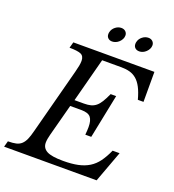

<svg xmlns="http://www.w3.org/2000/svg" viewBox="-193 -1088 1099 1215"><g transform="rotate(20 357.0 -480.0)"><path d="M-15 -40Q18 -40 39.5 -45Q61 -50 75.5 -63.5Q90 -77 100 -99.5Q110 -122 119 -158L235 -599Q242 -625 245.5 -644Q249 -663 249 -677Q249 -710 226 -720Q203 -730 149 -730L160 -770H706V-568H668Q655 -616 639 -646.5Q623 -677 602.5 -694.5Q582 -712 556.5 -719Q531 -726 500 -726H370L292 -429H355Q382 -429 401 -434Q420 -439 435.5 -451.5Q451 -464 464.5 -486Q478 -508 494 -543H531L471 -247H431Q434 -277 434 -299Q434 -344 417 -364.5Q400 -385 354 -385H279L222 -170Q213 -137 213 -114Q213 -78 245 -60.5Q277 -43 355 -43Q413 -43 455 -52Q497 -61 528.5 -80.5Q560 -100 583.5 -132Q607 -164 628 -211H675L597 0H-26ZM352 -910Q357 -931 375.5 -945.5Q394 -960 415 -960Q433 -960 444 -949.5Q455 -939 455 -923Q455 -910 449 -898.5Q443 -887 433.5 -878Q424 -869 412 -864Q400 -859 388 -859Q371 -859 360.5 -869Q350 -879 350 -895Q350 -904 352 -910ZM534 -910Q539 -931 557.5 -945.5Q576 -960 598 -960Q615 -960 626 -949.5Q637 -939 637 -923Q637 -910 631 -898.5Q625 -887 615.5 -878Q606 -869 594.5 -864Q583 -859 571 -859Q553 -859 542.5 -869Q532 -879 532 -895Q532 -904 534 -910Z"/></g></svg>

Font: SVN-Libre Baskerville
Style: Italic
Weight: 400
Italic angle: -14°
Designer: Pablo Impallari, Rodrigo Fuenzalida
Foundry: Pablo Impallari, Rodrigo Fuenzalida
Version: Version 1.000; ttfautohint (v1.8.4)